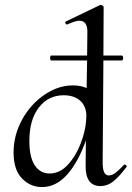

<svg xmlns="http://www.w3.org/2000/svg" viewBox="-20 -745 534 778"><path d="M485 -78Q489 -78 492 -74.5Q495 -71 493 -69Q462 -28 438.5 -9.5Q415 9 387 9Q356 9 341 -12.5Q326 -34 327 -76L328 -176Q297 -88 252 -37.5Q207 13 150 13Q103 13 69 -22Q35 -57 35 -127Q35 -197 69.5 -260Q104 -323 160 -361Q216 -399 275 -399Q308 -399 331 -388L333 -500H187Q186 -500 184.5 -503Q183 -506 183 -510Q183 -514 184.5 -517Q186 -520 187 -520H333L334 -610Q336 -661 302 -661Q285 -661 253 -646H251Q247 -646 245 -651Q243 -656 247 -658L386 -725H388Q392 -725 396 -722Q400 -719 400 -717L399 -520H474Q476 -520 477.5 -517Q479 -514 479 -510Q479 -506 477.5 -503Q476 -500 474 -500H399L396 -89Q395 -34 421 -34Q434 -34 448.5 -45Q463 -56 482 -77Q483 -78 485 -78ZM329 -257 330 -281Q327 -319 302.5 -339Q278 -359 238 -359Q176 -359 137.5 -309.5Q99 -260 99 -174Q99 -108 121 -75Q143 -42 181 -42Q222 -42 254.5 -77Q287 -112 306.5 -162.5Q326 -213 329 -257Z"/></svg>

Font: Cormorant Upright Medium
Style: Regular
Weight: 500
Designer: Christian Thalmann (Catharsis Fonts)
Foundry: Catharsis Fonts
Version: Version 3.302